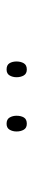

<svg xmlns="http://www.w3.org/2000/svg" viewBox="227 -972 103 598"><g transform="rotate(-90 279.0 -672.5)"><path d="M169 -673Q169 -685 174.5 -694.5Q180 -704 193 -704Q207 -704 212.5 -694.5Q218 -685 218 -673Q218 -659 212.5 -650Q207 -641 193 -641Q180 -641 174.5 -650.5Q169 -660 169 -673ZM338 -673Q338 -685 343.5 -694.5Q349 -704 362 -704Q376 -704 381.5 -695Q387 -686 387 -673Q387 -660 381.5 -650.5Q376 -641 362 -641Q349 -641 343.5 -650.5Q338 -660 338 -673Z"/></g></svg>

Font: Noto Sans Kannada SemiCondensed Thin
Style: Regular
Weight: 100
Width: 4
Designer: Jelle Bosma - Monotype Design Team
Foundry: Monotype Imaging Inc.
Version: Version 2.005; ttfautohint (v1.8.4.7-5d5b)